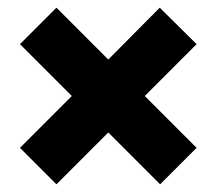

<svg xmlns="http://www.w3.org/2000/svg" viewBox="-20 -620 565 500"><path d="M32 -235 167 -370 32 -505 127 -600 262 -465 396 -600 492 -505 357 -370 492 -235 397 -140 262 -275 127 -140Z"/></svg>

Font: Encode Sans Wide
Style: Black
Weight: 900
Designer: Pablo Impallari, Andres Torresi
Foundry: Pablo Impallari, Andres Torresi
Version: Version 1.000; ttfautohint (v1.00) -l 8 -r 50 -G 200 -x 14 -